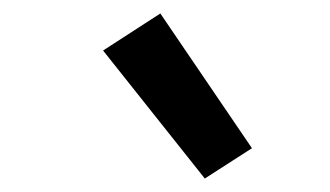

<svg xmlns="http://www.w3.org/2000/svg" viewBox="-20 -815 490 285"><path d="M284 -550 133 -740 218 -795 354 -595Z"/></svg>

Font: Iosevka Etoile Medium Oblique
Style: Regular
Weight: 500
Italic angle: -9°
Designer: Belleve Invis
Foundry: Belleve Invis
Version: Version 15.5.2; ttfautohint (v1.8.4)